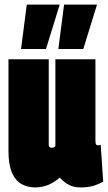

<svg xmlns="http://www.w3.org/2000/svg" viewBox="-20 -809 473 839"><path d="M133 10Q101 10 74.5 -4.5Q48 -19 32.5 -54Q17 -89 17 -149V-550H193V-179Q193 -169 197.5 -166Q202 -163 205 -163Q215 -163 222 -170V-550H397V-199Q397 -183 399.5 -178.5Q402 -174 407 -174Q414 -174 420 -176L431 -15Q413 -5 390 2.5Q367 10 332 10Q301 10 279 -2.5Q257 -15 241 -33Q219 -13 192 -1.5Q165 10 133 10ZM235 -595 260 -789H404L344 -595ZM72 -595 97 -789H241L181 -595Z"/></svg>

Font: Georama ExtraCondensed Black
Style: Regular
Weight: 900
Width: 2
Designer: Jean-Baptiste Levee
Foundry: Production Type
Version: Version 1.000